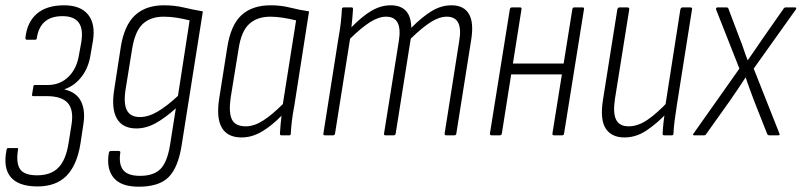

<svg xmlns="http://www.w3.org/2000/svg" viewBox="-31 -511 3026 725"><path d="M107 193Q37 192 8.5 156.5Q-20 121 -6 54Q-5 48 0 48H33Q39 48 37 54Q29 105 45 128Q61 151 109 151Q161 151 189.5 122Q218 93 228 29L239 -40Q248 -96 225 -122Q202 -148 145 -148H94Q92 -148 90.5 -150Q89 -152 90 -154L95 -184Q95 -188 96.5 -189Q98 -190 100 -190H149Q196 -190 228 -221.5Q260 -253 268 -308L276 -352Q284 -402 266 -426Q248 -450 205 -450Q162 -450 138 -429Q114 -408 108 -367Q108 -365 106.5 -363Q105 -361 103 -361H70Q65 -361 65 -368Q71 -427 108 -459Q145 -491 211 -491Q273 -491 301.5 -456Q330 -421 320 -357L311 -305Q304 -257 278 -222.5Q252 -188 213 -174V-173Q257 -163 274.5 -129Q292 -95 284 -43L273 30Q260 113 219.5 153.5Q179 194 107 193Z M588 -491Q628 -491 661.5 -483Q695 -475 735 -468L655 37Q642 121 606 157.5Q570 194 493 194Q425 194 397.5 159.5Q370 125 380 66Q382 59 387 59H417Q425 59 423 67Q417 110 434.5 131.5Q452 153 498 153Q548 153 574 128Q600 103 611 37L633 -102Q593 -66 557 -46Q521 -26 484 -26Q432 -26 410.5 -63Q389 -100 400 -171L425 -333Q438 -415 478.5 -453Q519 -491 588 -491ZM497 -69Q529 -69 564 -89.5Q599 -110 641 -149L685 -434Q662 -440 636.5 -444Q611 -448 587 -448Q538 -448 508.5 -421Q479 -394 468 -327L443 -172Q435 -119 448.5 -94Q462 -69 497 -69Z M881 8Q828 8 806.5 -29Q785 -66 797 -141L827 -331Q840 -416 880.5 -453.5Q921 -491 991 -491Q1030 -491 1063.5 -482.5Q1097 -474 1136 -468L1081 -116Q1074 -79 1071 -53Q1068 -27 1067 -6Q1067 0 1061 0H1032Q1026 0 1026 -6Q1027 -23 1028.5 -40.5Q1030 -58 1032 -74Q996 -37 958.5 -14.5Q921 8 881 8ZM897 -34Q929 -34 963 -56Q997 -78 1037 -118L1087 -434Q1063 -440 1037.5 -444Q1012 -448 990 -448Q940 -448 910 -420.5Q880 -393 870 -327L840 -142Q832 -87 844.5 -60.5Q857 -34 897 -34Z M1196 0Q1189 0 1190 -6L1247 -367Q1253 -399 1256 -427Q1259 -455 1260 -476Q1260 -483 1267 -483H1297Q1302 -483 1302 -476Q1301 -460 1299.5 -443Q1298 -426 1296 -408Q1338 -451 1373 -471Q1408 -491 1444 -491Q1521 -491 1522 -406Q1565 -449 1600.5 -470Q1636 -491 1674 -491Q1720 -491 1739.5 -458.5Q1759 -426 1748 -359L1692 -6Q1691 0 1684 0H1654Q1647 0 1648 -7L1703 -356Q1719 -448 1656 -448Q1628 -448 1595.5 -427.5Q1563 -407 1520 -365L1463 -6Q1462 0 1455 0H1425Q1418 0 1419 -6L1475 -356Q1490 -448 1427 -448Q1399 -448 1366.5 -427.5Q1334 -407 1291 -365L1234 -6Q1233 0 1226 0Z M2061 0Q2054 0 2055 -7L2130 -475Q2131 -483 2137 -483H2169Q2176 -483 2174 -475L2099 -7Q2098 0 2092 0ZM1826 0Q1818 0 1819 -7L1894 -475Q1895 -483 1902 -483H1933Q1940 -483 1938 -475L1864 -7Q1863 0 1856 0ZM1893 -230 1898 -271H2106L2099 -230Z M2327 8Q2278 8 2256 -26Q2234 -60 2246 -135L2300 -475Q2302 -483 2308 -483H2338Q2346 -483 2345 -475L2291 -137Q2283 -84 2295.5 -59Q2308 -34 2343 -34Q2378 -34 2414.5 -59Q2451 -84 2493 -129L2488 -85Q2450 -45 2410.5 -18.5Q2371 8 2327 8ZM2477 0Q2471 0 2471 -6Q2472 -28 2475 -53.5Q2478 -79 2481 -99V-110L2538 -475Q2540 -483 2546 -483H2576Q2584 -483 2582 -475L2525 -115Q2520 -84 2516.5 -56.5Q2513 -29 2512 -6Q2512 0 2505 0Z M2591 0Q2587 0 2586 -2Q2585 -4 2588 -7L2761 -252L2673 -475Q2672 -478 2673.5 -480.5Q2675 -483 2678 -483H2712Q2719 -483 2720 -477L2762 -366Q2770 -347 2777 -325.5Q2784 -304 2792 -284H2793Q2807 -304 2821 -324.5Q2835 -345 2848 -364L2927 -477Q2930 -483 2936 -483H2971Q2975 -483 2975.5 -480.5Q2976 -478 2974 -475L2815 -252L2912 -7Q2915 0 2908 0H2874Q2869 0 2866 -5L2817 -129Q2809 -151 2800.5 -173.5Q2792 -196 2785 -218H2784Q2770 -196 2754.5 -173.5Q2739 -151 2724 -129L2635 -4Q2633 0 2627 0Z"/></svg>

Font: Sofia Sans Condensed Light
Style: Italic
Weight: 300
Italic angle: -9°
Version: Version 4.100